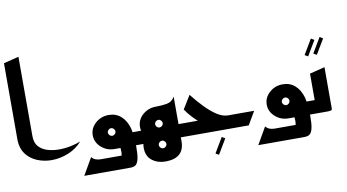

<svg xmlns="http://www.w3.org/2000/svg" viewBox="-85 -958 2411 1333"><g transform="rotate(-10 1120.0 -291.0)"><path d="M106.7 -186.7V-746.7L0 -720V-173.3Q2.7 -118.7 29.3 -81.3Q60 -40 108 -20Q156 0 210.7 0Q270.7 0 329.3 -24Q388 -48 426.7 -93.3Q398.7 -81.3 357.3 -72.7Q316 -64 273.3 -64Q230.7 -64 192.7 -75.3Q154.7 -86.7 130.7 -113.3Q106.7 -140 106.7 -186.7Z M413.3 146.7H737.3Q768 146.7 780 133.3Q792 120 797.3 96Q801.3 78.7 802.7 57.3Q804 36 804 9.3Q804 4 804 0H853.3V-93.3H796Q793.3 -108 790.7 -121.3Q774.7 -177.3 739.3 -208.7Q704 -240 653.3 -240Q598.7 -240 559.3 -204.7Q520 -169.3 520 -120Q520 -70.7 559.3 -35.3Q598.7 0 653.3 0H694.7Q696 12 696 24Q696 38.7 693.3 53.3H546.7Q502.7 53.3 482.7 26.7ZM653.3 -93.3Q642.7 -93.3 634.7 -101.3Q626.7 -109.3 626.7 -120Q626.7 -130.7 634.7 -138.7Q642.7 -146.7 653.3 -146.7Q664 -146.7 672 -138.7Q680 -130.7 680 -120Q680 -109.3 672 -101.3Q664 -93.3 653.3 -93.3Z M986.7 146.7Q1120 146.7 1120 26.7V0H1173.3V-93.3H1120V-286.7Q1100 -252 1063.3 -246Q1026.7 -240 986.7 -240Q932 -240 892.7 -205.3Q853.3 -170.7 853.3 -120Q853.3 -105.3 856 -93.3H786.7V0H856Q853.3 13.3 853.3 26.7Q853.3 86.7 892.7 116.7Q932 146.7 986.7 146.7ZM986.7 -93.3Q976 -93.3 968 -101.3Q960 -109.3 960 -120Q960 -130.7 968 -138.7Q976 -146.7 986.7 -146.7Q997.3 -146.7 1005.3 -138.7Q1013.3 -130.7 1013.3 -120Q1013.3 -109.3 1005.3 -101.3Q997.3 -93.3 986.7 -93.3ZM986.7 53.3Q976 53.3 968 45.3Q960 37.3 960 26.7Q960 16 968 8Q976 0 986.7 0Q997.3 0 1005.3 8Q1013.3 16 1013.3 26.7Q1013.3 37.3 1005.3 45.3Q997.3 53.3 986.7 53.3Z M1360 165.3 1422.7 60 1400 46.7 1337.3 152Z M1146.7 0H1598.7L1653.3 -93.3H1470.7Q1432 -93.3 1392 -119.3Q1352 -145.3 1311.3 -187.3Q1270.7 -229.3 1230.7 -280L1173.3 -186.7Q1192 -158.7 1216 -132.7Q1240 -106.7 1256 -93.3H1146.7Z M1640 146.7H1964Q1994.7 146.7 2006.7 133.3Q2018.7 120 2024 96Q2028 78.7 2029.3 57.3Q2030.7 36 2030.7 9.3Q2030.7 4 2030.7 0H2080V-93.3H2022.7Q2020 -108 2017.3 -121.3Q2001.3 -177.3 1966 -208.7Q1930.7 -240 1880 -240Q1825.3 -240 1786 -204.7Q1746.7 -169.3 1746.7 -120Q1746.7 -70.7 1786 -35.3Q1825.3 0 1880 0H1921.3Q1922.7 12 1922.7 24Q1922.7 38.7 1920 53.3H1773.3Q1729.3 53.3 1709.3 26.7ZM1880 -93.3Q1869.3 -93.3 1861.3 -101.3Q1853.3 -109.3 1853.3 -120Q1853.3 -130.7 1861.3 -138.7Q1869.3 -146.7 1880 -146.7Q1890.7 -146.7 1898.7 -138.7Q1906.7 -130.7 1906.7 -120Q1906.7 -109.3 1898.7 -101.3Q1890.7 -93.3 1880 -93.3Z M2088 -400 2150.7 -505.3 2128 -518.7 2065.3 -413.3ZM2149.3 -400 2212 -505.3 2189.3 -518.7 2126.7 -413.3Z M2053.3 0H2158.7Q2165.3 0 2176 -2Q2186.7 -4 2186.7 -14.7V-306.7L2080 -280V-93.3H2053.3Z"/></g></svg>

Font: Qahiri
Style: Regular
Weight: 400
Designer: Khaled Hosny
Foundry: Alif Type
Version: Version 3.00